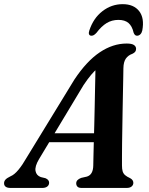

<svg xmlns="http://www.w3.org/2000/svg" viewBox="-50 -926 732 946"><path d="M142 -141.5Q121 -106 125 -83.8Q129 -61.5 151 -53.5L174 -48Q183.5 -44 187.8 -38.2Q192 -32.5 192 -26Q192 -14 183 -7Q174 0 158.5 0H2Q-14 0 -22 -6Q-30 -12 -30 -23Q-30 -33 -23.2 -40.8Q-16.5 -48.5 2 -57.5Q20.5 -65 40.5 -89Q60.5 -113 81 -149L316.5 -534Q377 -625 441.5 -668.2Q506 -711.5 574 -711.5Q599.5 -711.5 610 -704.2Q620.5 -697 620.5 -685.5Q620.5 -677 616.2 -671.2Q612 -665.5 602.5 -661Q582 -654 570.2 -637.5Q558.5 -621 558 -589.5Q558 -571.5 557.2 -540.5Q556.5 -509.5 555.8 -470.2Q555 -431 554.2 -387.5Q553.5 -344 552.8 -301Q552 -258 551.5 -220Q551 -182 551 -153.5Q551 -125 551 -111Q551 -93.5 554.2 -82.2Q557.5 -71 566.2 -63.2Q575 -55.5 591.5 -48Q607 -39.5 607 -25Q607 -14.5 598.5 -7.2Q590 0 574 0H352Q337.5 0 331.5 -6.5Q325.5 -13 325.5 -22.5Q325.5 -32 331.8 -38.5Q338 -45 350 -49.5L378.5 -56Q394 -61 401.5 -74.5Q409 -88 409.5 -109.5Q410 -127.5 410.5 -158Q411 -188.5 412.2 -227.5Q413.5 -266.5 414.5 -310Q415.5 -353.5 416.5 -397.8Q417.5 -442 418.2 -482.8Q419 -523.5 419.8 -557Q420.5 -590.5 420.5 -612.5L451 -603Q441 -598 428.2 -587.2Q415.5 -576.5 399.2 -557.5Q383 -538.5 361.5 -506.5ZM160.5 -225.5 172 -269.5H455L451 -225.5ZM533.5 -828Q501 -828 475.2 -812.2Q449.5 -796.5 425.5 -764.5Q418.5 -757 412.8 -753.5Q407 -750 401 -750Q391.5 -750 388.8 -757Q386 -764 390 -775.5Q410 -836.5 454.8 -871Q499.5 -905.5 554.5 -905.5Q609 -905.5 635.8 -871Q662.5 -836.5 651 -775.5Q648.5 -764 641.5 -757Q634.5 -750 625 -750Q619.5 -750 615.5 -753.5Q611.5 -757 608.5 -764.5Q601 -797.5 583 -812.8Q565 -828 533.5 -828Z"/></svg>

Font: Fraunces SemiBold
Style: Italic
Weight: 600
Italic angle: -16°
Version: Version 1.000;[b76b70a41]